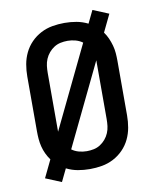

<svg xmlns="http://www.w3.org/2000/svg" viewBox="-86 -784 721 898"><g transform="rotate(-10 275.0 -335.0)"><path d="M135 49 60 18 100 -65Q89 -80 81 -97Q73 -114 68.5 -132Q64 -150 62.5 -168.5Q61 -187 61 -205V-465Q61 -494 66 -522.5Q71 -551 83.5 -577Q96 -603 116.5 -624Q137 -645 163 -658.5Q189 -672 217.5 -677Q246 -682 275 -682Q304 -682 332 -677Q360 -672 386 -659L415 -719L490 -688L450 -605Q461 -590 468.5 -573Q476 -556 481 -538Q486 -520 487.5 -501.5Q489 -483 489 -465V-205Q489 -176 484 -147.5Q479 -119 466.5 -93Q454 -67 433.5 -46Q413 -25 387 -11.5Q361 2 332.5 7Q304 12 275 12Q246 12 218 7Q190 2 164 -11ZM158 -186 346 -576Q331 -587 312.5 -592Q294 -597 275 -597Q258 -597 241.5 -593.5Q225 -590 211 -581Q197 -572 186 -559Q175 -546 168.5 -530.5Q162 -515 160 -498.5Q158 -482 158 -465ZM275 -73Q292 -73 308.5 -76.5Q325 -80 339 -89Q353 -98 364 -111Q375 -124 381.5 -139.5Q388 -155 390 -171.5Q392 -188 392 -205V-484L204 -94Q219 -83 237.5 -78Q256 -73 275 -73Z"/></g></svg>

Font: Lode Dark
Style: Bold
Weight: 700
Monospace: yes
Designer: Belleve Invis
Foundry: Belleve Invis
Version: Version 29.2.0; ttfautohint (v1.8.3)